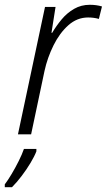

<svg xmlns="http://www.w3.org/2000/svg" viewBox="-55 -561 446 802"><path d="M20 0 133 -532H177L160 -424H163Q180 -453 202.5 -480Q225 -507 254.5 -524Q284 -541 320 -541Q348 -541 371 -534L358 -482Q337 -488 313 -488Q267 -488 230.5 -455.5Q194 -423 168.5 -371.5Q143 -320 131 -265L75 0ZM-35 209Q-22 192 -6.5 166Q9 140 23 112Q37 84 45 61H97V71Q89 92 72.5 119.5Q56 147 35.5 174Q15 201 -5 221H-35Z"/></svg>

Font: Noto Sans SemiCondensed Light
Style: Italic
Weight: 300
Width: 4
Italic angle: -12°
Designer: Monotype Design Team
Foundry: Monotype Imaging Inc.
Version: Version 2.013; ttfautohint (v1.8.4.7-5d5b)